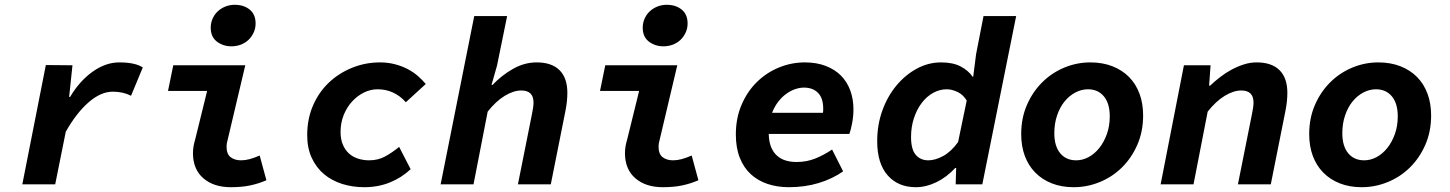

<svg xmlns="http://www.w3.org/2000/svg" viewBox="-20 -768 6040 800"><path d="M73 0 171 -497 282 -496 268 -364H272Q311 -430 365.5 -469Q420 -508 477 -508Q543 -508 575 -487L526 -369Q493 -386 450 -386Q400 -386 349 -341.5Q298 -297 254 -219L210 0Z M942 12Q870 12 827 -25.5Q784 -63 784 -130Q784 -144 786.5 -158.5Q789 -173 794 -190L843 -389H680L702 -496H1002L928 -183Q926 -176 925 -170Q924 -164 924 -157Q924 -126 941 -113Q958 -100 984 -100Q1002 -100 1020.5 -105Q1039 -110 1062 -120L1090 -17Q1058 -3 1023 4.5Q988 12 942 12ZM944 -575Q910 -575 884 -594.5Q858 -614 858 -653Q858 -672 865.5 -689.5Q873 -707 886.5 -720Q900 -733 918.5 -740.5Q937 -748 958 -748Q996 -748 1020.5 -728Q1045 -708 1045 -670Q1045 -650 1037 -632.5Q1029 -615 1015.5 -602Q1002 -589 983.5 -582Q965 -575 944 -575Z M1498 12Q1449 12 1406 -1.5Q1363 -15 1330.5 -42Q1298 -69 1279 -110Q1260 -151 1260 -205Q1260 -273 1284.5 -329Q1309 -385 1351 -424.5Q1393 -464 1448 -486Q1503 -508 1563 -508Q1596 -508 1625 -500.5Q1654 -493 1678 -480.5Q1702 -468 1721 -451.5Q1740 -435 1754 -418L1671 -342Q1623 -396 1553 -396Q1524 -396 1496.5 -382.5Q1469 -369 1447 -345Q1425 -321 1412 -288.5Q1399 -256 1399 -218Q1399 -188 1408.5 -165.5Q1418 -143 1434 -128.5Q1450 -114 1472 -107Q1494 -100 1518 -100Q1555 -100 1584.5 -116Q1614 -132 1643 -156L1691 -63Q1654 -28 1605 -8Q1556 12 1498 12Z M1816 0 1956 -701H2093L2051 -495L2028 -414H2032Q2070 -454 2117.5 -481Q2165 -508 2216 -508Q2279 -508 2311.5 -475.5Q2344 -443 2344 -381Q2344 -346 2336 -306L2275 0H2138L2196 -290Q2199 -305 2201 -317.5Q2203 -330 2203 -341Q2203 -391 2152 -391Q2120 -391 2083.5 -369Q2047 -347 2012 -303L1953 0Z M2742 12Q2670 12 2627 -25.5Q2584 -63 2584 -130Q2584 -144 2586.5 -158.5Q2589 -173 2594 -190L2643 -389H2480L2502 -496H2802L2728 -183Q2726 -176 2725 -170Q2724 -164 2724 -157Q2724 -126 2741 -113Q2758 -100 2784 -100Q2802 -100 2820.5 -105Q2839 -110 2862 -120L2890 -17Q2858 -3 2823 4.5Q2788 12 2742 12ZM2744 -575Q2710 -575 2684 -594.5Q2658 -614 2658 -653Q2658 -672 2665.5 -689.5Q2673 -707 2686.5 -720Q2700 -733 2718.5 -740.5Q2737 -748 2758 -748Q2796 -748 2820.5 -728Q2845 -708 2845 -670Q2845 -650 2837 -632.5Q2829 -615 2815.5 -602Q2802 -589 2783.5 -582Q2765 -575 2744 -575Z M3267 12Q3219 12 3178.5 -1.5Q3138 -15 3108.5 -42Q3079 -69 3062.5 -110.5Q3046 -152 3046 -208Q3046 -275 3069.5 -330.5Q3093 -386 3133 -425.5Q3173 -465 3225 -486.5Q3277 -508 3334 -508Q3382 -508 3420 -493.5Q3458 -479 3483.5 -453.5Q3509 -428 3522.5 -392Q3536 -356 3536 -313Q3536 -282 3530 -252Q3524 -222 3519 -210H3183Q3184 -177 3193 -155Q3202 -133 3218 -119Q3234 -105 3254.5 -99Q3275 -93 3299 -93Q3341 -93 3377 -107.5Q3413 -122 3447 -145L3493 -54Q3449 -23 3391.5 -5.5Q3334 12 3267 12ZM3330 -403Q3312 -403 3293 -396.5Q3274 -390 3256 -377Q3238 -364 3222.5 -344Q3207 -324 3197 -298H3409Q3410 -303 3410 -307Q3410 -311 3410 -316Q3410 -359 3388.5 -381Q3367 -403 3330 -403Z M3796 12Q3722 12 3678.5 -37.5Q3635 -87 3635 -180Q3635 -248 3656.5 -307.5Q3678 -367 3715 -411.5Q3752 -456 3800 -482Q3848 -508 3901 -508Q3950 -508 3982 -491.5Q4014 -475 4033 -448H4035L4047 -542L4078 -701H4214L4073 0H3962L3964 -68H3960Q3925 -30 3882 -9Q3839 12 3796 12ZM3848 -100Q3877 -100 3910 -118Q3943 -136 3972 -176L4008 -349Q3993 -374 3969.5 -385Q3946 -396 3925 -396Q3895 -396 3868 -381Q3841 -366 3820.5 -339Q3800 -312 3788 -275.5Q3776 -239 3776 -197Q3776 -146 3795.5 -123Q3815 -100 3848 -100Z M4454 12Q4403 12 4362.5 -4Q4322 -20 4293.5 -49Q4265 -78 4250 -118.5Q4235 -159 4235 -209Q4235 -276 4259 -331Q4283 -386 4323 -425.5Q4363 -465 4415 -486.5Q4467 -508 4523 -508Q4574 -508 4615 -492Q4656 -476 4684.5 -447Q4713 -418 4728 -377.5Q4743 -337 4743 -287Q4743 -220 4719 -165Q4695 -110 4655 -70.5Q4615 -31 4562.5 -9.5Q4510 12 4454 12ZM4464 -100Q4491 -100 4516 -113.5Q4541 -127 4560.5 -151.5Q4580 -176 4592 -209.5Q4604 -243 4604 -283Q4604 -337 4579.5 -366.5Q4555 -396 4513 -396Q4486 -396 4460.5 -382.5Q4435 -369 4415.5 -345Q4396 -321 4384.5 -287Q4373 -253 4373 -213Q4373 -159 4397.5 -129.5Q4422 -100 4464 -100Z M4816 0 4913 -496H5024L5018 -411H5022Q5041 -429 5063.5 -446.5Q5086 -464 5111 -477.5Q5136 -491 5162.5 -499.5Q5189 -508 5216 -508Q5279 -508 5311.5 -475.5Q5344 -443 5344 -381Q5344 -346 5336 -306L5275 0H5138L5196 -290Q5199 -305 5201 -317.5Q5203 -330 5203 -341Q5203 -391 5152 -391Q5120 -391 5083.5 -369Q5047 -347 5012 -303L4953 0Z M5654 12Q5603 12 5562.5 -4Q5522 -20 5493.5 -49Q5465 -78 5450 -118.5Q5435 -159 5435 -209Q5435 -276 5459 -331Q5483 -386 5523 -425.5Q5563 -465 5615 -486.5Q5667 -508 5723 -508Q5774 -508 5815 -492Q5856 -476 5884.5 -447Q5913 -418 5928 -377.5Q5943 -337 5943 -287Q5943 -220 5919 -165Q5895 -110 5855 -70.5Q5815 -31 5762.5 -9.5Q5710 12 5654 12ZM5664 -100Q5691 -100 5716 -113.5Q5741 -127 5760.5 -151.5Q5780 -176 5792 -209.5Q5804 -243 5804 -283Q5804 -337 5779.5 -366.5Q5755 -396 5713 -396Q5686 -396 5660.5 -382.5Q5635 -369 5615.5 -345Q5596 -321 5584.5 -287Q5573 -253 5573 -213Q5573 -159 5597.5 -129.5Q5622 -100 5664 -100Z"/></svg>

Font: Source Code Pro
Style: Bold Italic
Weight: 700
Italic angle: -11°
Monospace: yes
Designer: Paul D. Hunt, Teo Tuominen
Foundry: Adobe Systems Incorporated
Version: Version 1.050;PS 1.000;hotconv 16.6.51;makeotf.lib2.5.65220